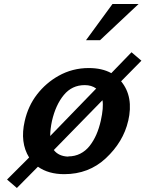

<svg xmlns="http://www.w3.org/2000/svg" viewBox="-20 -853 724 956"><path d="M669.9 -833 478 -652.8H408.2L540 -833ZM618.2 -250V-251Q594.2 -146.5 506.8 -64.9Q421.9 14.2 299.8 14.2Q221.2 14.2 168.9 -22.9L64 83L15.1 41L125 -68.8Q78.6 -143.6 103 -250Q120.1 -325.7 164.3 -382.8Q208.5 -439.9 271 -475.1Q340.3 -514.2 421.9 -514.2Q488.3 -514.2 534.2 -488.8L634.8 -592.8L684.1 -550.8L583 -448.2Q646.5 -371.6 618.2 -250ZM401.9 -429.2Q338.4 -429.2 297.9 -380.1Q257.3 -331.1 238.8 -251Q230 -210.4 230 -175.8L459 -412.1Q436 -429.2 401.9 -429.2ZM319.8 -73.2V-74.2Q352.5 -74.2 379.6 -87.9Q406.7 -101.6 426.3 -126.5Q445.8 -151.4 459.5 -182.4Q473.1 -213.4 481.9 -252Q496.6 -318.4 490.2 -354L248 -106Q272 -74.7 319.8 -73.2Z"/></svg>

Font: Perun
Style: Bold Italic
Weight: 700
Italic angle: -12°
Foundry: Copyright (c) Stefan Peev, Context Ltd, 2016
Version: Version 001.000